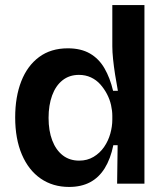

<svg xmlns="http://www.w3.org/2000/svg" viewBox="-20 -726 657 759"><path d="M253 13Q189 13 141 -20Q93 -53 66.5 -115Q40 -177 40 -262Q40 -343 64 -404.5Q88 -466 134.5 -500.5Q181 -535 248 -535Q300 -535 335.5 -514.5Q371 -494 393 -456Q415 -418 427 -367H446Q440 -399 435 -431Q430 -463 427 -492Q424 -521 424 -543V-706H551V-248V0H443L445 -152H428Q417 -98 394 -61Q371 -24 336 -5.5Q301 13 253 13ZM293 -91Q325 -91 350 -106Q375 -121 391.5 -145Q408 -169 416 -197.5Q424 -226 424 -253V-268Q424 -288 419 -310.5Q414 -333 403 -354Q392 -375 376.5 -392.5Q361 -410 339.5 -420Q318 -430 292 -430Q254 -430 227 -408.5Q200 -387 186 -348.5Q172 -310 172 -260Q172 -209 186.5 -171Q201 -133 228 -112Q255 -91 293 -91Z"/></svg>

Font: Bricolage Grotesque 28pt SemiBold
Style: Regular
Weight: 600
Version: Version 1.001;gftools[0.9.33.dev8+g029e19f]